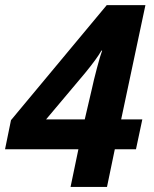

<svg xmlns="http://www.w3.org/2000/svg" viewBox="-32 -734 603 754"><path d="M502 -147.9H418.9L388.2 0H245.1L275.9 -147.9H-12.2L11.2 -262.2L387.2 -713.9H539.1L443.8 -265.1H526.9ZM300.8 -265.1 329.1 -386.2Q335 -414.6 348.6 -466.3Q362.3 -518.1 369.1 -535.2H366.2Q349.1 -504.4 301.8 -446.8L148.9 -265.1Z"/></svg>

Font: TypoPRO Open Sans
Style: Bold Italic
Weight: 700
Italic angle: -12°
Foundry: Ascender Corporation
Version: Version 1.10